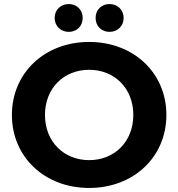

<svg xmlns="http://www.w3.org/2000/svg" viewBox="-20 -920 884 952"><path d="M321 -762C360 -762 390 -790 390 -831C390 -872 360 -900 321 -900C282 -900 251 -872 251 -831C251 -790 282 -762 321 -762ZM523 -762C562 -762 593 -790 593 -831C593 -872 562 -900 523 -900C484 -900 454 -872 454 -831C454 -790 484 -762 523 -762ZM422 12C642 12 805 -141 805 -350C805 -559 642 -712 422 -712C201 -712 39 -558 39 -350C39 -142 201 12 422 12ZM422 -126C297 -126 203 -217 203 -350C203 -483 297 -574 422 -574C547 -574 641 -483 641 -350C641 -217 547 -126 422 -126Z"/></svg>

Font: AWKNG-Font
Style: Bold
Weight: 700
Designer: Awakening Church
Foundry: Awakening Church
Version: Version 1.700;PS 001.700;hotconv 1.0.88;makeotf.lib2.5.64775